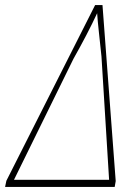

<svg xmlns="http://www.w3.org/2000/svg" viewBox="-65 -735 519 755"><path d="M-45 0H386L390 -23L338 -715H309L-40 -24ZM-10 -28 224 -504Q250 -550 274 -596Q298 -642 317 -683Q319 -652 324 -607Q329 -562 334 -513L364 -28Z"/></svg>

Font: Noto Sans UI SemiCondensed Thin
Style: Italic
Weight: 250
Width: 4
Italic angle: -12°
Designer: Monotype Design Team
Foundry: Monotype Imaging Inc.
Version: Version 1.901